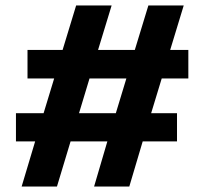

<svg xmlns="http://www.w3.org/2000/svg" viewBox="-20 -678 743 698"><path d="M187.1 0 236.6 -164H370.3L322.1 0H450.1L498.8 -164H623.5V-266.5H529.5L567.9 -392.7H664.7V-496.5H598.7L647.9 -658.1H519.4L470.1 -496.5H336.5L385.8 -658.1H256.8L207.6 -496.5H80V-392.7H176.9L138.5 -266.5H38V-164H107.8L58.7 0ZM305.4 -392.7H439.4L401.1 -266.5H267.3Z"/></svg>

Font: Arad-FD-VF Thin
Style: Regular
Weight: 100
Designer: Mohammad Darvishi
Version: Version 1.010;September 21, 2024;FontCreator 15.0.0.2992 64-